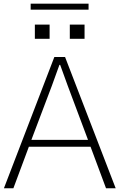

<svg xmlns="http://www.w3.org/2000/svg" viewBox="-20 -1010 641 1030"><path d="M148.4 -259.8H452.1L343.8 -548.8Q312.5 -633.8 302.7 -662.1H298.8Q294.9 -651.4 257.8 -548.8ZM1 0 271.5 -704.1H329.1L600.6 0H548.8L465.8 -222.7H134.8L51.8 0ZM167 -801.8V-877.9H246.1V-801.8ZM144.5 -958V-990.2H455.1V-958ZM354.5 -801.8V-877.9H433.6V-801.8Z"/></svg>

Font: Gothic A1 ExtraLight
Style: Regular
Weight: 275
Designer: HanYang I&C Co.,Ltd.
Foundry: HanYang I&C Co.,Ltd.
Version: Version 2.50